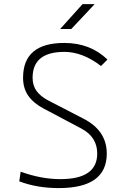

<svg xmlns="http://www.w3.org/2000/svg" viewBox="-20 -914 626 943"><path d="M269 9.8Q161.6 9.8 74.7 -23.4L81.5 -70.8Q182.1 -34.2 276.9 -34.2Q457.5 -34.2 457.5 -159.7Q457.5 -241.2 380.4 -282.2L193.4 -381.3Q144 -407.7 118.7 -444.1Q93.3 -480.5 93.3 -532.2Q93.3 -703.1 295.9 -703.1Q423.3 -703.1 507.8 -621.6L476.1 -589.8Q385.7 -659.2 296.4 -659.2Q140.1 -659.2 140.1 -532.2Q140.1 -493.7 159.7 -467Q179.2 -440.4 217.3 -420.4L391.1 -330.6Q504.4 -272 504.4 -159.7Q504.4 9.8 269 9.8ZM275.4 -771.5 385.3 -893.6H444.8L330.1 -771.5Z"/></svg>

Font: Cascadia Mono NF ExtraLight
Style: Regular
Weight: 200
Monospace: yes
Designer: Aaron Bell
Foundry: Saja Typeworks
Version: Version 2404.023; ttfautohint (v1.8.4)